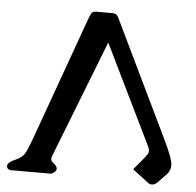

<svg xmlns="http://www.w3.org/2000/svg" viewBox="-51 -727 814 797"><g transform="rotate(5 356.5 -329.0)"><path d="M188 -64Q185.1 -58.1 185.1 -53.2Q185.1 -49.8 186.5 -45.9Q188.5 -40.5 192.9 -37.1Q197.3 -33.7 203.6 -28.3Q211.4 -19.5 211.4 -12.7Q211.4 -10.3 210.4 -6.8Q207 0.5 200.7 4.4Q193.8 9.8 184.6 9.8H23.9Q11.2 9.8 6.8 1Q4.9 -2 4.9 -6.3Q4.9 -9.8 7.3 -14.2Q9.8 -19.5 16.6 -23.9Q23.9 -29.3 34.7 -33.9Q45.4 -38.6 56.2 -45.4Q72.3 -55.7 80.1 -73.2Q89.4 -92.8 107.4 -142.1L286.6 -640.6Q288.1 -645 292 -654.5Q295.9 -664.1 297.9 -667.5Q304.2 -676.3 315.9 -676.3H387.7Q398.9 -676.3 404.8 -669.4Q408.7 -665.5 413.6 -654.8L646 -172.9Q668.5 -126.5 679.7 -92.8Q684.1 -78.6 684.1 -67.4Q684.1 -46.4 669.4 -30.3L630.4 9.8Q620.1 18.1 609.9 18.1Q600.6 18.1 593.3 11.7L527.8 -38.1L556.2 -72.3Q574.7 -93.8 583.5 -107.4Q586.4 -112.3 586.4 -118.7Q586.4 -127 581.5 -137.7L378.9 -553.2Z"/></g></svg>

Font: Caudex
Style: Bold
Weight: 700
Version: Version 1.01